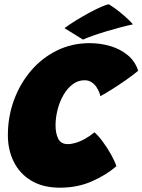

<svg xmlns="http://www.w3.org/2000/svg" viewBox="-20 -863 660 890"><path d="M519.5 -92.5Q470.5 -50.5 404.5 -21.8Q338.5 7 258 7Q179.5 7 125.5 -25.2Q71.5 -57.5 44 -112.8Q16.5 -168 16.5 -236.5Q16.5 -322 44.8 -399Q73 -476 124 -535.5Q175 -595 244.2 -629Q313.5 -663 395.5 -663Q446 -663 492 -649.2Q538 -635.5 572.2 -607.2Q606.5 -579 620.5 -535Q598.5 -516.5 566.2 -493.8Q534 -471 501.5 -450.5Q469 -430 445 -417Q445 -421 440.8 -432.8Q436.5 -444.5 428 -458Q419.5 -471.5 405.5 -481.2Q391.5 -491 372 -491Q341.5 -491 316.8 -472.2Q292 -453.5 274.2 -422.8Q256.5 -392 247 -355Q237.5 -318 237.5 -281.5Q237.5 -244.5 250 -219.8Q262.5 -195 294 -195Q311.5 -195 331.5 -201Q351.5 -207 373.5 -219.2Q395.5 -231.5 418 -249.5Q436.5 -233.5 457.2 -205.2Q478 -177 495 -146.5Q512 -116 519.5 -92.5ZM485 -843Q512.5 -826 536.5 -806.2Q560.5 -786.5 576.5 -771Q592.5 -755.5 596 -750Q572 -745 539.5 -736.5Q507 -728 473 -717.8Q439 -707.5 410 -697.2Q381 -687 364.5 -679.5L279 -732.5Q300 -748.5 330 -767Q360 -785.5 391.2 -802.5Q422.5 -819.5 448 -830.8Q473.5 -842 485 -843Z"/></svg>

Font: Grandstander Thin Black
Style: Italic
Weight: 900
Italic angle: -15°
Version: Version 1.200